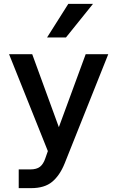

<svg xmlns="http://www.w3.org/2000/svg" viewBox="-20 -781 608 995"><path d="M424 -500H541L315 66Q290 128 250.5 161Q211 194 141 194H77V97H136Q170 97 187.5 83Q205 69 215 39L228 2L27 -500H147L285 -122ZM462 -761 322 -587H224L334 -761Z"/></svg>

Font: Wix Madefor Text SemiBold
Style: Regular
Weight: 600
Designer: Dalton Maag Ltd
Foundry: Dalton Maag Ltd
Version: Version 3.100